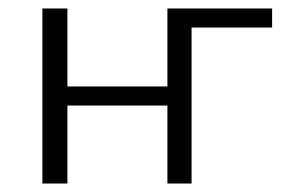

<svg xmlns="http://www.w3.org/2000/svg" viewBox="-20 -433 686 453"><path d="M622 -368H432V0H375V-184H139V0H80V-413H139V-229H375V-413H622Z"/></svg>

Font: Ysabeau Infant Semilight
Style: Regular
Weight: 300
Designer: Christian Thalmann (Catharsis Fonts)
Version: Version 0.003